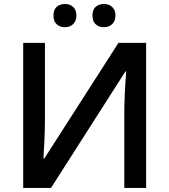

<svg xmlns="http://www.w3.org/2000/svg" viewBox="-20 -925 832 945"><path d="M94.2 -713.9H201.2V-342.8Q201.2 -284.7 198.2 -225.3Q195.3 -166 193.8 -145H198.2L563 -713.9H699.2V0H591.8V-368.2Q591.8 -452.6 601.1 -573.2H597.2L231 0H94.2ZM243.2 -848.1Q243.2 -878.4 259.5 -891.8Q275.9 -905.3 299.3 -905.3Q325.2 -905.3 340.6 -890.1Q356 -875 356 -848.1Q356 -822.3 340.3 -806.6Q324.7 -791 299.3 -791Q275.9 -791 259.5 -805.2Q243.2 -819.3 243.2 -848.1ZM435.1 -848.1Q435.1 -878.4 451.4 -891.8Q467.8 -905.3 491.2 -905.3Q517.1 -905.3 532.7 -890.1Q548.3 -875 548.3 -848.1Q548.3 -821.8 532.2 -806.4Q516.1 -791 491.2 -791Q467.8 -791 451.4 -805.2Q435.1 -819.3 435.1 -848.1Z"/></svg>

Font: JBL Sans
Style: Semibold
Weight: 600
Version: Version 1.10